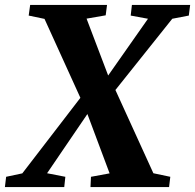

<svg xmlns="http://www.w3.org/2000/svg" viewBox="-50 -763 796 783"><path d="M-30 0 -25 -42 41 -56 282 -369.5 386.5 -448.5 553.5 -686.5 483 -699.5 488 -743H725.5L720 -699.5L652.5 -686.5L415.5 -389.5L310.5 -304L142 -56.5L216.5 -42L212 0ZM319 0 321 -42 397 -56 305.5 -300.5 279 -361.5 131.5 -686 67 -699.5 73 -743H386.5L381 -700.5L303 -687L392.5 -451.5L420 -397.5L575.5 -56.5L644.5 -42L639.5 0Z"/></svg>

Font: Merriweather 48pt ExtraBold
Style: Italic
Weight: 800
Italic angle: -7.8°
Version: Version 2.101